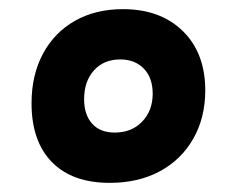

<svg xmlns="http://www.w3.org/2000/svg" viewBox="-20 -774 518 420"><path d="M220 -374Q138 -374 93.5 -419.5Q49 -465 49 -548Q49 -610 74 -656.5Q99 -703 144 -728.5Q189 -754 249 -754Q331 -754 380 -706Q429 -658 429 -576Q429 -517 403 -471Q377 -425 330 -399.5Q283 -374 220 -374ZM231 -484Q268 -484 291 -508Q314 -532 314 -569Q314 -604 294.5 -624Q275 -644 243 -644Q207 -644 185.5 -620Q164 -596 164 -557Q164 -523 181.5 -503.5Q199 -484 231 -484Z"/></svg>

Font: Petrona Black
Style: Regular
Weight: 900
Designer: Ringo R. Seeber
Foundry: Ringo R. Seeber
Version: Version 2.001; ttfautohint (v1.8.3)